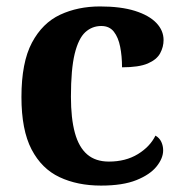

<svg xmlns="http://www.w3.org/2000/svg" viewBox="-20 -569 567 599"><path d="M295.2 10Q221.6 10 165.8 -16.3Q109.9 -42.5 78.4 -103Q46.9 -163.5 46.9 -266.2Q46.9 -374.3 79.6 -435.8Q112.3 -497.3 167.7 -523.1Q223.1 -548.9 291.9 -548.9Q357.1 -548.9 401.2 -535Q445.2 -521.1 467.8 -497.4Q490.3 -473.8 490.3 -444Q490.3 -422.7 479.7 -402.9Q469.1 -383.1 441.2 -371Q413.3 -359 360.7 -359Q360.7 -393.9 354.9 -423Q349.2 -452.2 335.2 -470.1Q321.3 -487.9 296 -487.9Q267.3 -487.9 246 -468.5Q224.8 -449 213 -401.1Q201.3 -353.1 201.3 -267.2Q201.3 -199.6 213.6 -154.7Q225.9 -109.7 252 -87.3Q278 -64.9 319.8 -64.9Q372 -64.9 410 -88.1Q448 -111.4 465 -145.9Q477.6 -138.7 483.3 -126.3Q489 -113.9 489 -99.9Q489 -75.2 468.5 -49.7Q448.1 -24.2 405.6 -7.1Q363.2 10 295.2 10Z"/></svg>

Font: Noto Serif Malayalam
Style: Regular
Weight: 400
Designer: Indian type Foundry, Jelle Bosma, Monotype Design Team
Foundry: Monotype Imaging Inc.
Version: Version 2.103